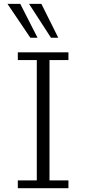

<svg xmlns="http://www.w3.org/2000/svg" viewBox="-20 -984 453 1004"><path d="M73.2 0V-40.5H172.4V-669.9H73.2V-710.4H337.9V-669.9H238.8V-40.5H337.9V0ZM138.7 -786.6 19 -963.9H85.9L176.3 -786.6ZM246.6 -786.6 131.8 -963.9H196.3L284.7 -786.6Z"/></svg>

Font: Comme ExtraLight
Style: Regular
Weight: 250
Version: Version 1.000;gftools[0.9.27]